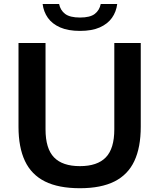

<svg xmlns="http://www.w3.org/2000/svg" viewBox="-20 -962 822 991"><path d="M392.5 9.5Q282 9.5 212 -25.5Q142 -60.5 108.8 -131Q75.5 -201.5 75.5 -307.5V-740H215V-294.5Q215 -195 258.8 -149.8Q302.5 -104.5 392.5 -104.5Q482.5 -104.5 526.2 -149.8Q570 -195 570 -294.5V-740H706.5V-307.5Q706.5 -201.5 673.5 -131Q640.5 -60.5 571 -25.5Q501.5 9.5 392.5 9.5ZM393 -802.5Q331.5 -802.5 290.5 -820.5Q249.5 -838.5 227.2 -869.8Q205 -901 200 -941.5H285Q291.5 -909 316.2 -890.2Q341 -871.5 393 -871.5Q445 -871.5 469.2 -890.2Q493.5 -909 500 -941.5H585Q580 -901 557.8 -869.8Q535.5 -838.5 495 -820.5Q454.5 -802.5 393 -802.5Z"/></svg>

Font: Encode Sans SC SemiExpanded SemiBold
Style: Regular
Weight: 600
Width: 6
Designer: Multiple Designers
Foundry: Impallari Type
Version: Version 3.002